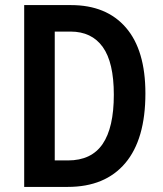

<svg xmlns="http://www.w3.org/2000/svg" viewBox="-20 -734 641 754"><path d="M551 -367Q551 -187 472 -93.5Q393 0 246 0H75V-714H259Q398 -714 474.5 -625.5Q551 -537 551 -367ZM427 -362Q427 -489 383.5 -549.5Q340 -610 257 -610H195V-104H247Q339 -104 383 -168.5Q427 -233 427 -362Z"/></svg>

Font: Noto Sans Condensed SemiBold
Style: Regular
Weight: 600
Width: 3
Designer: Monotype Design Team
Foundry: Monotype Imaging Inc.
Version: Version 2.013; ttfautohint (v1.8.4.7-5d5b)